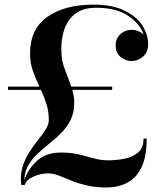

<svg xmlns="http://www.w3.org/2000/svg" viewBox="-20 -780 677 830"><path d="M110 -550Q110 -654.5 184.8 -707.2Q259.5 -760 384 -760Q465 -760 517.5 -734.5Q570 -709 595.2 -669.8Q620.5 -630.5 620.5 -589.5Q620.5 -555 598.5 -535.5Q576.5 -516 548.5 -516Q524.5 -516 502.2 -533.2Q480 -550.5 480 -584Q480 -614 500.5 -632.5Q521 -651 548.5 -651Q579 -651 601 -630.5Q585 -677.5 533.5 -712Q482 -746.5 395.5 -746.5Q349 -746.5 319.5 -729.8Q290 -713 273.8 -686Q257.5 -659 251.2 -628.5Q245 -598 245 -570Q245 -519 260.2 -480.2Q275.5 -441.5 287.5 -405.5H465V-391.5H292.5Q296 -378 298.5 -364.8Q301 -351.5 301 -337.5Q301 -294.5 285.8 -263Q270.5 -231.5 246.5 -207Q222.5 -182.5 195.2 -160.8Q168 -139 143.5 -116.5Q119 -94 102.8 -66.2Q86.5 -38.5 85 -1.5Q103 -53 142.2 -86.8Q181.5 -120.5 241.5 -120.5Q279 -120.5 305.8 -115.5Q332.5 -110.5 354.8 -103.8Q377 -97 399.2 -92Q421.5 -87 450 -87Q481.5 -87 516.5 -93.5Q551.5 -100 576 -120Q600.5 -140 600.5 -181H614Q614 -101 590.8 -54.8Q567.5 -8.5 528.2 11Q489 30.5 441.5 30.5Q390.5 30.5 352.8 21.2Q315 12 286.5 0Q258 -12 234.2 -21.2Q210.5 -30.5 187 -30.5Q156.5 -30.5 125.2 -16.8Q94 -3 86.5 20H72Q66.5 -21.5 76.8 -56.2Q87 -91 105.5 -120.2Q124 -149.5 143.8 -174Q163.5 -198.5 177.2 -220Q191 -241.5 191 -260.5Q191 -299 180.8 -330.5Q170.5 -362 157 -391.5H14.5V-405.5H150.5Q135 -438 122.5 -472.5Q110 -507 110 -550Z"/></svg>

Font: Bodoni* 16 Medium
Style: Regular
Weight: 500
Version: Version 2.2